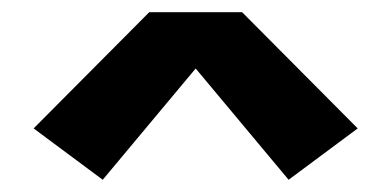

<svg xmlns="http://www.w3.org/2000/svg" viewBox="-20 -739 640 314"><path d="M148 -445 35 -529 224 -719H376L565 -529L452 -445L300 -627Z"/></svg>

Font: Iosevka Curly Heavy Extended
Style: Regular
Weight: 900
Width: 7
Monospace: yes
Designer: Belleve Invis
Foundry: Belleve Invis
Version: Version 11.1.0; ttfautohint (v1.8.3)